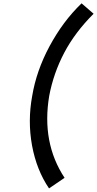

<svg xmlns="http://www.w3.org/2000/svg" viewBox="-20 -902 565 1118"><path d="M455 -882.5 525 -822Q416.5 -713.5 354 -594.8Q291.5 -476 266.5 -343.5Q221 -71.5 356 133.5L265.5 195Q193 88.5 166.5 -55Q140.5 -198 167.5 -343.5Q191.5 -489 268 -632Q307 -704.5 353.2 -766.8Q399.5 -829 455 -882.5Z"/></svg>

Font: Russisch Sans SemiBold
Style: Italic
Weight: 600
Width: 4
Italic angle: -10°
Designer: Michael Sharanda (font) & Cristiano Sobral (main changes)
Foundry: Michael Sharanda
Version: Version 2.00;September 8, 2020;FontCreator 13.0.0.2681 64-bi